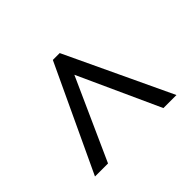

<svg xmlns="http://www.w3.org/2000/svg" viewBox="-106 -874 770 770"><g transform="rotate(-45 279.5 -489.0)"><path d="M48 -264H122L278 -611L436 -264H510L298 -714H259Z"/></g></svg>

Font: Noto Serif SemiBold
Style: Regular
Weight: 600
Designer: Monotype Design Team
Foundry: Monotype Imaging Inc.
Version: Version 2.013